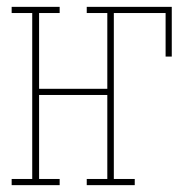

<svg xmlns="http://www.w3.org/2000/svg" viewBox="-20 -540 540 560"><path d="M14 0V-18H74V-502H14V-520H154V-502H94V-281H293V-502H233V-520H481V-375H463V-502H312V-18H373V0H233V-18H293V-263H94V-18H154V0Z"/></svg>

Font: Iosevka Curly Slab Thin
Style: Regular
Weight: 100
Monospace: yes
Designer: Belleve Invis
Foundry: Belleve Invis
Version: Version 22.1.2; ttfautohint (v1.8.4)